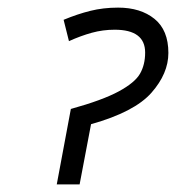

<svg xmlns="http://www.w3.org/2000/svg" viewBox="-20 -484 505 504"><path d="M422 -345Q422 -291 377.5 -240.5Q333 -190 219 -158L189 0H129L166 -198Q249 -221 291.5 -244Q334 -267 347.5 -290.5Q361 -314 361 -346Q361 -406 281 -406Q250 -406 221 -398Q192 -390 161 -376L147 -432Q183 -447 217 -455.5Q251 -464 290 -464Q349 -464 385.5 -434.5Q422 -405 422 -345Z"/></svg>

Font: Cambay Devanagari
Style: Italic
Weight: 400
Italic angle: -11°
Designer: Pooja Saxena
Foundry: Pooja Saxena
Version: Version 1.018;PS 001.018;hotconv 1.0.70;makeotf.lib2.5.58329